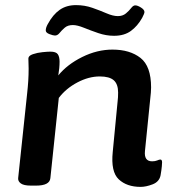

<svg xmlns="http://www.w3.org/2000/svg" viewBox="-20 -724 667 751"><path d="M530 7Q476 7 444.5 -22.5Q413 -52 421 -130L440 -327Q441 -336 441.5 -343.5Q442 -351 442 -362Q442 -395 425 -410Q408 -425 370 -425Q327 -425 282.5 -401.5Q238 -378 210 -341L177 -27Q174 2 121 2H101Q73 2 61.5 -6.5Q50 -15 51 -27L86 -357Q89 -384 90.5 -407.5Q92 -431 92 -456Q92 -467 91.5 -476Q91 -485 91 -495Q91 -506 108.5 -512Q126 -518 146.5 -520Q167 -522 177 -522Q199 -522 206 -512Q213 -502 213 -483Q213 -458 208 -429Q243 -472 301.5 -501Q360 -530 420 -530Q488 -530 529.5 -497.5Q571 -465 571 -382Q571 -371 570 -361Q569 -351 568 -341L547 -133Q543 -93 575 -93Q587 -93 595 -96.5Q603 -100 607 -100Q614 -100 614 -89Q614 -86 613 -73.5Q612 -61 608 -38Q603 -13 577 -3Q551 7 530 7ZM195 -585Q188 -585 173.5 -590.5Q159 -596 159 -605Q159 -616 167 -630Q187 -667 213.5 -685.5Q240 -704 277 -704Q311 -704 341 -693.5Q371 -683 396.5 -672Q422 -661 441 -661Q460 -661 472.5 -671.5Q485 -682 493 -692.5Q501 -703 509 -703Q518 -703 531.5 -694.5Q545 -686 545 -677Q545 -671 536 -654Q518 -622 492 -603Q466 -584 426 -584Q395 -584 364.5 -594.5Q334 -605 308 -615.5Q282 -626 265 -626Q245 -626 233 -615.5Q221 -605 213 -595Q205 -585 195 -585Z"/></svg>

Font: Asap Semi Expanded Semi Expanded SemiBold
Style: Italic
Weight: 600
Width: 6
Italic angle: -6°
Designer: Pablo Cosgaya
Foundry: Omnibus-Type
Version: Version 3.001; ttfautohint (v1.8.4.7-5d5b)